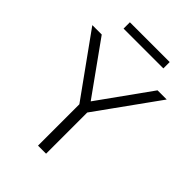

<svg xmlns="http://www.w3.org/2000/svg" viewBox="-248 -981 1095 1095"><g transform="rotate(45 299.0 -434.0)"><path d="M266 0V-366L280 -314L-1 -705H75L305 -384H295L525 -705H599L318 -314L331 -366V0ZM139 -817V-868H460V-817Z"/></g></svg>

Font: Nunito Sans 10pt Light
Style: Regular
Weight: 300
Designer: Vernon Adams
Foundry: Vernon Adams
Version: Version 3.101;gftools[0.9.27]